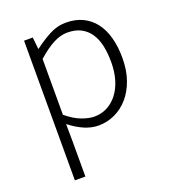

<svg xmlns="http://www.w3.org/2000/svg" viewBox="-142 -652 888 996"><g transform="rotate(-20 302.5 -154.5)"><path d="M100 -533H148L155 -468H157Q196 -498 241 -522.5Q286 -547 335 -547Q388 -547 428 -527.5Q468 -508 495 -472.5Q522 -437 535.5 -386.5Q549 -336 549 -275Q549 -207 530 -153.5Q511 -100 478.5 -63Q446 -26 403.5 -6.5Q361 13 314 13Q276 13 237 -3.5Q198 -20 157 -52L158 46V238H100ZM309 -38Q348 -38 380.5 -55Q413 -72 437 -103Q461 -134 474 -177.5Q487 -221 487 -275Q487 -323 478.5 -363.5Q470 -404 450.5 -433.5Q431 -463 400 -479.5Q369 -496 324 -496Q286 -496 245.5 -474.5Q205 -453 158 -411V-103Q201 -67 240.5 -52.5Q280 -38 309 -38Z"/></g></svg>

Font: SpoqaHanSansJP-Light
Style: Regular
Weight: 300
Designer: [Source Han Sans]
Ryoko NISHIZUKA  (kana & ideographs); Paul D. Hunt (Latin, Greek & Cyrillic); Wenlong ZHANG  (bopomofo
Foundry: Spoqa (http://bi.spoqa.com)
Version: Version 1.002.20150607